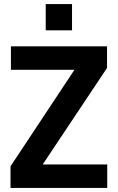

<svg xmlns="http://www.w3.org/2000/svg" viewBox="-20 -929 582 949"><path d="M32 0V-107L348 -584H34V-700H509V-593L191 -116H510V0ZM206 -779V-909H336V-779Z"/></svg>

Font: Host Grotesk ExtraBold
Style: Regular
Weight: 800
Designer: Doğukan Karapınar
Foundry: Element Type
Version: Version 1.003; ttfautohint (v1.8.4.7-5d5b)